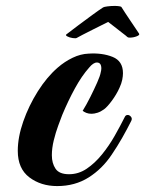

<svg xmlns="http://www.w3.org/2000/svg" viewBox="-20 -612 490 648"><path d="M173 16Q118 16 79 -13.5Q40 -43 40 -103Q40 -149 58.5 -202Q77 -255 107.5 -303.5Q138 -352 175 -384Q198 -404 225 -417Q252 -430 279 -431Q325 -434 360 -420Q395 -406 395 -365Q395 -355 392.5 -342.5Q390 -330 383 -315Q373 -293 357.5 -272Q342 -251 331 -243Q320 -235 309 -231.5Q298 -228 289 -228Q279 -228 271.5 -231Q264 -234 259 -238Q272 -259 285 -285Q298 -311 308 -333.5Q318 -356 320 -368Q321 -372 321.5 -375Q322 -378 322 -381Q322 -401 307 -401Q295 -401 281 -384Q256 -356 233 -314Q210 -272 190 -224Q185 -211 176.5 -188Q168 -165 161.5 -138.5Q155 -112 155 -88Q155 -61 167.5 -42.5Q180 -24 213 -24Q245 -24 272.5 -42.5Q300 -61 324 -90.5Q348 -120 367 -153.5Q386 -187 401 -217Q404 -224 411 -224Q417 -224 422 -218Q427 -212 423 -204Q409 -176 392.5 -147Q376 -118 357 -90Q325 -42 279 -13Q233 16 173 16ZM239 -484Q236 -482 225.5 -483.5Q215 -485 207.5 -489Q200 -493 204 -496Q222 -510 245.5 -527.5Q269 -545 291.5 -561.5Q314 -578 328 -587Q331 -589 343 -590.5Q355 -592 367 -592Q375 -592 382 -591Q389 -590 390 -588Q393 -583 401.5 -570Q410 -557 420.5 -541.5Q431 -526 439 -514Q447 -502 449 -499Q453 -494 441.5 -489.5Q430 -485 418 -485Q412 -485 410 -487Q406 -491 392 -501.5Q378 -512 364.5 -523Q351 -534 345 -538Q339 -535 324 -527.5Q309 -520 291 -511Q273 -502 258.5 -494.5Q244 -487 239 -484Z"/></svg>

Font: Praise
Style: Regular
Weight: 400
Designer: Robert E. Leuschke
Foundry: Robert E. Leuschke
Version: Version 1.100; ttfautohint (v1.8.3)